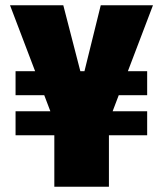

<svg xmlns="http://www.w3.org/2000/svg" viewBox="-20 -708 618 728"><path d="M186 0V-195H39V-286H171L18 -688H220L288 -425H297L362 -688H560L407 -286H538V-195H393V0ZM39 -347V-438H538V-347Z"/></svg>

Font: Saira SemiCondensed Black
Style: Regular
Weight: 900
Width: 4
Designer: Hector Gatti with collaboration of the Omnibus-Type team
Foundry: Omnibus-Type
Version: Version 1.101